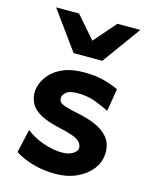

<svg xmlns="http://www.w3.org/2000/svg" viewBox="-119 -857 742 946"><g transform="rotate(15 252.5 -384.5)"><path d="M441.9 -468.8 422.9 -354Q395.5 -368.2 353.8 -384.3Q312 -400.4 261.2 -400.4Q218.3 -400.4 201.9 -385.7Q185.5 -371.1 185.5 -356.4Q185.5 -344.7 192.1 -336.4Q198.7 -328.1 219.5 -321Q240.2 -314 283.2 -305.2Q334 -295.4 376.2 -277.6Q418.5 -259.8 443.6 -230Q468.8 -200.2 468.8 -153.8Q468.8 -106.9 440.4 -69.3Q412.1 -31.7 364 -9.8Q315.9 12.2 256.3 12.2Q190.9 12.2 135.7 -4.6Q80.6 -21.5 48.8 -43.9L75.7 -163.6Q111.8 -133.8 163.8 -115.7Q215.8 -97.7 258.8 -97.7Q293.5 -97.7 315.2 -111.1Q336.9 -124.5 336.9 -141.6Q336.9 -163.1 314.5 -179.4Q292 -195.8 222.2 -210.9Q152.8 -226.1 116.5 -247.1Q80.1 -268.1 66.9 -294.4Q53.7 -320.8 53.7 -351.6Q53.7 -369.6 63.5 -395.8Q73.2 -421.9 96.9 -447.5Q120.6 -473.1 161.9 -490.5Q203.1 -507.8 266.1 -507.8Q325.7 -507.8 369.6 -495.4Q413.6 -482.9 441.9 -468.8ZM360.4 -781.2H477.5L335.9 -585.9H189.5L47.9 -781.2H165L262.7 -668.9Z"/></g></svg>

Font: Andika
Style: Bold
Weight: 700
Designer: Victor Gaultney, Annie Olsen, Julie Remington, Don Collingsworth, Eric Hays, Becca Hirsbrunner
Foundry: SIL International
Version: Version 6.101